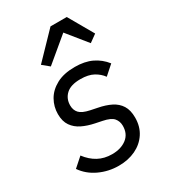

<svg xmlns="http://www.w3.org/2000/svg" viewBox="-190 -858 851 963"><g transform="rotate(-30 235.5 -376.5)"><path d="M209 12Q150 12 97.5 -12.5Q45 -37 14 -82L67 -129Q94 -93 129 -74Q164 -55 209 -55Q260 -55 293 -80Q326 -105 326 -152Q326 -178 310.5 -196.5Q295 -215 250 -224L211 -232Q172 -240 141 -255Q110 -270 91.5 -296.5Q73 -323 73 -365Q73 -408 94 -445Q115 -482 157.5 -505Q200 -528 264 -528Q321 -528 362 -508.5Q403 -489 432 -452L379 -405Q362 -429 333 -445Q304 -461 258 -461Q202 -461 175 -436Q148 -411 148 -372Q148 -345 164 -327.5Q180 -310 223 -301L262 -293Q304 -285 335 -269.5Q366 -254 383 -227Q400 -200 400 -157Q400 -105 375 -67Q350 -29 307 -8.5Q264 12 209 12ZM261 -765H355L437 -622L394 -591L301 -706L162 -590L123 -622Z"/></g></svg>

Font: IBM Plex Sans Var
Style: Italic
Weight: 400
Italic angle: -11.31°
Designer: Mike Abbink, Paul van der Laan, Pieter van Rosmalen
Foundry: Bold Monday
Version: Version 1.001